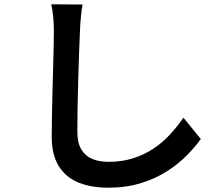

<svg xmlns="http://www.w3.org/2000/svg" viewBox="-20 -810 1040 891"><path d="M363 -789Q358 -760 355 -727Q352 -694 351 -665Q349 -624 347 -564.5Q345 -505 343 -439Q341 -373 340 -309.5Q339 -246 339 -197Q339 -146 358 -115.5Q377 -85 409.5 -72Q442 -59 484 -59Q547 -59 599.5 -76Q652 -93 694 -121.5Q736 -150 770 -187Q804 -224 831 -264L912 -165Q887 -130 848.5 -90.5Q810 -51 757 -16.5Q704 18 635 39.5Q566 61 482 61Q403 61 344 37Q285 13 252.5 -39.5Q220 -92 220 -176Q220 -217 221 -270.5Q222 -324 223.5 -381Q225 -438 226.5 -493Q228 -548 229 -593Q230 -638 230 -665Q230 -699 227 -731Q224 -763 218 -790Z"/></svg>

Font: Noto Sans SC SemiBold
Style: Regular
Weight: 600
Designer: Ryoko NISHIZUKA 西塚涼子 (kana, bopomofo & ideographs); Paul D. Hunt (Latin, Greek & Cyrillic); Sandoll Communications 산돌커뮤니
Foundry: Adobe
Version: Version 2.004-H2;hotconv 1.0.118;makeotfexe 2.5.65603